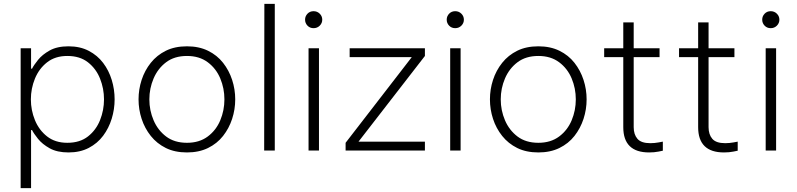

<svg xmlns="http://www.w3.org/2000/svg" viewBox="-20 -780 4131 995"><path d="M87 195V-530H141V-424H146Q155 -442 177 -469.5Q199 -497 237.5 -518.5Q276 -540 335 -540Q395 -540 440 -516.5Q485 -493 514.5 -454Q544 -415 559 -366Q574 -317 574 -265Q574 -214 559 -165Q544 -116 514.5 -76.5Q485 -37 440 -13.5Q395 10 335 10Q276 10 237.5 -11.5Q199 -33 177 -60.5Q155 -88 146 -106H141V195ZM140 -265Q140 -209 161 -157.5Q182 -106 224 -73Q266 -40 329 -40Q394 -40 436 -73Q478 -106 498.5 -157.5Q519 -209 519 -265Q519 -321 498.5 -372.5Q478 -424 436 -457Q394 -490 329 -490Q266 -490 224 -457Q182 -424 161 -372.5Q140 -321 140 -265Z M949 10Q886 10 839.5 -13Q793 -36 761.5 -75.5Q730 -115 714 -164Q698 -213 698 -265Q698 -317 714 -366Q730 -415 761.5 -454.5Q793 -494 839.5 -517Q886 -540 949 -540Q1011 -540 1058 -517Q1105 -494 1136 -454.5Q1167 -415 1183 -366Q1199 -317 1199 -265Q1199 -213 1183 -164Q1167 -115 1136 -75.5Q1105 -36 1058 -13Q1011 10 949 10ZM949 -40Q1013 -40 1056.5 -72.5Q1100 -105 1121.5 -156.5Q1143 -208 1143 -265Q1143 -322 1121.5 -373.5Q1100 -425 1056.5 -457.5Q1013 -490 949 -490Q884 -490 841 -457.5Q798 -425 776 -373.5Q754 -322 754 -265Q754 -208 776 -156.5Q798 -105 841 -72.5Q884 -40 949 -40Z M1349 0 1350 -760H1404V0Z M1605 -634Q1586 -634 1573.5 -647Q1561 -660 1561 -678Q1561 -696 1573.5 -709Q1586 -722 1605 -722Q1624 -722 1637 -709Q1650 -696 1650 -678Q1650 -660 1637 -647Q1624 -634 1605 -634ZM1579 0V-530H1633V0Z M1771 0V-40L2114 -484H1792V-530H2182V-490L1838 -46H2182V0Z M2339 -634Q2320 -634 2307.5 -647Q2295 -660 2295 -678Q2295 -696 2307.5 -709Q2320 -722 2339 -722Q2358 -722 2371 -709Q2384 -696 2384 -678Q2384 -660 2371 -647Q2358 -634 2339 -634ZM2313 0V-530H2367V0Z M2770 10Q2707 10 2660.5 -13Q2614 -36 2582.5 -75.5Q2551 -115 2535 -164Q2519 -213 2519 -265Q2519 -317 2535 -366Q2551 -415 2582.5 -454.5Q2614 -494 2660.5 -517Q2707 -540 2770 -540Q2832 -540 2879 -517Q2926 -494 2957 -454.5Q2988 -415 3004 -366Q3020 -317 3020 -265Q3020 -213 3004 -164Q2988 -115 2957 -75.5Q2926 -36 2879 -13Q2832 10 2770 10ZM2770 -40Q2834 -40 2877.5 -72.5Q2921 -105 2942.5 -156.5Q2964 -208 2964 -265Q2964 -322 2942.5 -373.5Q2921 -425 2877.5 -457.5Q2834 -490 2770 -490Q2705 -490 2662 -457.5Q2619 -425 2597 -373.5Q2575 -322 2575 -265Q2575 -208 2597 -156.5Q2619 -105 2662 -72.5Q2705 -40 2770 -40Z M3344 10Q3210 10 3210 -121V-484H3111V-530H3210V-664H3264V-530H3398V-484H3264V-121Q3264 -83 3283.5 -60.5Q3303 -38 3350 -38Q3372 -38 3393.5 -42Q3415 -46 3415 -46V1Q3415 1 3393 5.5Q3371 10 3344 10Z M3732 10Q3598 10 3598 -121V-484H3499V-530H3598V-664H3652V-530H3786V-484H3652V-121Q3652 -83 3671.5 -60.5Q3691 -38 3738 -38Q3760 -38 3781.5 -42Q3803 -46 3803 -46V1Q3803 1 3781 5.5Q3759 10 3732 10Z M3974 -634Q3955 -634 3942.5 -647Q3930 -660 3930 -678Q3930 -696 3942.5 -709Q3955 -722 3974 -722Q3993 -722 4006 -709Q4019 -696 4019 -678Q4019 -660 4006 -647Q3993 -634 3974 -634ZM3948 0V-530H4002V0Z"/></svg>

Font: Be Vietnam Pro ExtraLight
Style: Regular
Weight: 200
Designer: Lam Bao, Tony Le, Vietanh Nguyen
Foundry: Yellow Type Foundry
Version: Version 1.002; ttfautohint (v1.8.3)